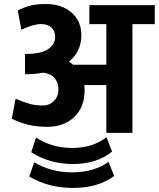

<svg xmlns="http://www.w3.org/2000/svg" viewBox="-20 -654 782 945"><path d="M542 211.9Q462.9 271 340.3 271Q217.8 271 124 214.8L148.4 144.5Q230 194.3 335.4 194.3Q440.9 194.3 514.2 143.1ZM531.7 92.3Q455.6 153.3 340.1 153.3Q224.6 153.3 133.8 95.2L157.2 22.9Q235.8 74.2 335.4 74.2Q435.1 74.2 504.4 21.5ZM503.4 0V-235.4H395Q396.5 -211.9 396.5 -211.4Q396.5 -127 345.7 -78.4Q294.9 -29.8 212.9 -29.8Q162.6 -29.8 122.6 -39.1Q82.5 -48.3 38.1 -69.8L56.6 -168Q99.6 -149.9 127.9 -142.3Q156.2 -134.8 189.9 -134.8Q223.6 -134.8 245.6 -157Q267.6 -179.2 267.6 -213.1Q267.6 -247.1 249.3 -269Q231 -291 193.8 -296.4Q154.3 -288.6 103 -288.6V-388.2Q181.2 -388.2 216.3 -411.9Q251.5 -435.5 251.5 -473.6Q251.5 -500.5 233.2 -518.1Q214.8 -535.6 180.7 -535.6Q146.5 -535.6 85 -507.8L67.4 -602.5Q100.1 -619.1 131.3 -626.7Q162.6 -634.3 204.6 -634.3Q283.7 -634.3 332 -592.3Q380.4 -550.3 380.4 -480Q380.4 -400.9 319.3 -350.1Q328.1 -345.7 339.8 -335.4H503.4V-535.2H419.9V-628.9H741.7V-535.2H631.8V0Z"/></svg>

Font: Yantramanav
Style: Bold
Weight: 700
Version: Version 1.001;PS 1.0;hotconv 1.0.72;makeotf.lib2.5.5900; ttf